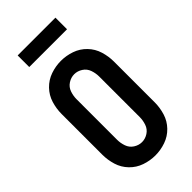

<svg xmlns="http://www.w3.org/2000/svg" viewBox="-289 -1003 1078 1078"><g transform="rotate(-45 250.0 -464.0)"><path d="M100 -844V-936H400V-844ZM250 8Q208 8 167.5 -6Q127 -20 97 -51Q67 -82 54.5 -123Q42 -164 42 -206V-529Q42 -571 54.5 -612Q67 -653 97 -684Q127 -715 167.5 -729Q208 -743 250 -743Q292 -743 332.5 -729Q373 -715 403 -684Q433 -653 445.5 -612Q458 -571 458 -529V-206Q458 -164 445.5 -123Q433 -82 403 -51Q373 -20 332.5 -6Q292 8 250 8ZM250 -98Q276 -98 299 -113Q322 -128 331 -154Q340 -180 340 -206V-529Q340 -555 331 -581Q322 -607 299 -622Q276 -637 250 -637Q224 -637 201 -622Q178 -607 169 -581Q160 -555 160 -529V-206Q160 -180 169 -154Q178 -128 201 -113Q224 -98 250 -98Z"/></g></svg>

Font: Iosevka SS01
Style: Bold
Weight: 700
Monospace: yes
Designer: Belleve Invis
Foundry: Belleve Invis
Version: 2.3.3; ttfautohint (v1.8.3)